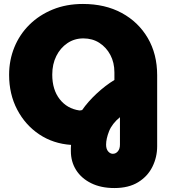

<svg xmlns="http://www.w3.org/2000/svg" viewBox="-20 -733 853 970"><path d="M558 217Q490 217 440.5 192.5Q391 168 364.5 126Q338 84 338 30Q338 23 338 15.5Q338 8 339 -1Q249 -7 178.5 -54Q108 -101 67 -179Q26 -257 26 -355Q26 -429 52.5 -494Q79 -559 128.5 -608Q178 -657 246.5 -685Q315 -713 399 -713Q511 -713 595 -667.5Q679 -622 726.5 -541Q774 -460 774 -353V6Q774 61 750 109.5Q726 158 678 187.5Q630 217 558 217ZM381 -175Q387 -175 395 -177Q424 -219 468 -260Q512 -301 558 -329V-367Q558 -417 537.5 -455.5Q517 -494 482 -516.5Q447 -539 401 -539Q356 -539 320.5 -515Q285 -491 264.5 -450Q244 -409 244 -356Q244 -280 281.5 -232Q319 -184 381 -175ZM550 44Q565 44 575.5 31.5Q586 19 586 -2V-141Q546 -108 531 -70Q516 -32 516 -2Q516 20 526.5 32Q537 44 550 44Z"/></svg>

Font: MuseoModerno Black
Style: Regular
Weight: 900
Designer: Pablo Cosgaya, Héctor Gatti, Marcela Romero, and the Authors of The MuseoModerno Project.
Foundry: Omnibus-Type Team
Version: Version 1.001